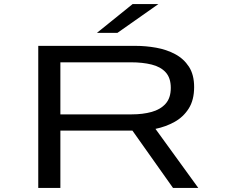

<svg xmlns="http://www.w3.org/2000/svg" viewBox="-20 -926 1140 946"><path d="M168.5 0V-700H648.5Q698.5 -700 749.2 -691Q800 -682 842.5 -659.5Q885 -637 910.8 -597.5Q936.5 -558 936.5 -497Q936.5 -433.5 910 -391.5Q883.5 -349.5 840.2 -325.5Q797 -301.5 746 -291L957 0H832.5L632.5 -282.5H277.5V0ZM277.5 -362.5H629.5Q683.5 -362.5 727 -374.5Q770.5 -386.5 796 -415Q821.5 -443.5 821.5 -493Q821.5 -542 796.5 -569.5Q771.5 -597 727 -608Q682.5 -619 624.5 -619H277.5ZM558.5 -764H457.5L633.5 -906H760.5Z"/></svg>

Font: Trispace Expanded
Style: Regular
Weight: 400
Width: 7
Designer: Tyler Finck
Foundry: Etcetera Type Company
Version: Version 1.210; ttfautohint (v1.8.3)